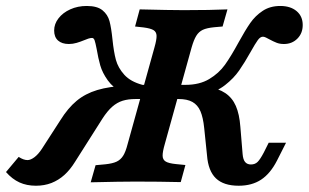

<svg xmlns="http://www.w3.org/2000/svg" viewBox="-73 -602 1020 634"><path d="M610.6 -89.1 601.3 -179Q597.7 -214.2 588.8 -234.9Q579.8 -255.5 562.5 -265.3Q545.2 -275 516.8 -275H476.7L489.6 -321.8H539.5Q585.9 -321.8 617.9 -341Q649.9 -360.2 669.9 -388.2Q689.9 -416.3 714.8 -462.1Q736.7 -502 753.3 -525.9Q769.9 -549.9 794.4 -566.1Q818.8 -582.3 852.4 -582.3Q886.2 -582.3 906.4 -565.3Q926.6 -548.3 926.6 -519.4Q926.6 -492.1 908.9 -474.4Q891.3 -456.7 864.6 -456.7Q850.4 -456.7 839.9 -461Q829.3 -465.2 816.9 -471.9Q811.2 -475.1 805.2 -478Q799.3 -480.8 795.3 -480.8Q786.3 -480.8 778.2 -469.4Q770 -458.1 754.8 -431Q734.7 -395 716.7 -369.2Q698.7 -343.3 670.2 -321Q641.7 -298.7 603.9 -290.9L610.6 -315.5Q647.8 -310.2 671 -294.6Q694.1 -279 705.8 -252.1Q717.6 -225.1 720.7 -183.1L728.1 -93.5Q729.6 -75.1 736.4 -67Q743.3 -58.9 755.5 -58.9Q769.1 -58.9 777.6 -67.3Q786.2 -75.8 798.1 -98.4L814.2 -130.6H871.5L841.7 -71.8Q819.8 -28.9 789.3 -8.8Q758.9 11.3 715.2 11.3Q665.5 11.3 640 -13.1Q614.5 -37.5 610.6 -89.1ZM-53.2 -33.9 -11.3 -83.9Q4.8 -73.4 17.7 -73.4Q28.2 -73.4 40.9 -83Q53.5 -92.6 65.3 -110.5L126.1 -204.7Q151.3 -245.2 180 -269Q208.7 -292.9 248.1 -304.7Q287.5 -316.5 346 -319.6L332.5 -294.9Q300.8 -311.8 282.9 -336.7Q265.1 -361.6 258.1 -385.9Q251.2 -410.2 246.2 -440.1Q242.2 -460.8 239.4 -468.8Q236.6 -476.7 230.9 -476.7Q225.8 -476.7 218.7 -474.5Q211.7 -472.3 204.3 -469Q192.5 -464.1 179.9 -460.4Q167.3 -456.7 154.4 -456.7Q131.5 -456.7 118.6 -468.2Q105.8 -479.7 105.8 -501.3Q105.8 -523 120.2 -541.5Q134.5 -560.1 159.1 -571.2Q183.6 -582.3 213.6 -582.3Q248.1 -582.3 265.5 -568Q282.8 -553.8 288.6 -532.2Q294.4 -510.6 298.4 -471.9Q302.6 -430.8 309.7 -404.4Q316.9 -378 337.5 -355.1Q358.1 -332.3 397.4 -321.8H421.8L408.2 -275H374.3Q350.5 -275 332.2 -269.4Q313.8 -263.7 297.7 -249.7Q281.6 -235.6 265.2 -210.2L175 -68Q158.7 -41.5 139.6 -24.3Q120.4 -7 97 2.2Q73.5 11.3 45.6 11.3Q15.2 11.3 -8.7 0.4Q-32.7 -10.5 -53.2 -33.9ZM226.5 0 242.6 -56.5 275 -59.5Q298.9 -62 312.2 -68.3Q325.4 -74.6 333.6 -87.6Q341.8 -100.5 348.3 -125.8L437 -445.2Q444.4 -471.2 444 -483.8Q443.7 -496.4 434.1 -502.4Q424.6 -508.3 401.3 -511.4L373 -514.5L388.3 -571Q489 -568.5 532.5 -568.5H532.3H535.2Q621.4 -568.5 678.1 -571L662 -514.5L634.5 -512.1Q609.7 -509.7 596.4 -503.4Q583.2 -497 575.1 -483.7Q566.9 -470.4 559.7 -445.2L471 -125.8Q463.7 -100.5 464 -87.6Q464.2 -74.6 474.2 -68.6Q484.1 -62.6 508.1 -60.2L539.2 -57.1L523.8 -0.7Q452.4 -2.4 374.2 -2.4H374.2H374.7Q325.3 -2.4 226.5 0Z"/></svg>

Font: Playfair Micro SmCond SmLight
Style: Italic
Weight: 360
Width: 4
Italic angle: -15.6°
Designer: Claus Eggers Sørensen
Foundry: Claus Eggers Sørensen
Version: Version 2.203;Glyphs 3.3 (3326)